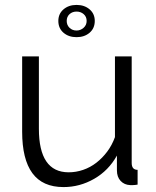

<svg xmlns="http://www.w3.org/2000/svg" viewBox="-20 -750 634 780"><path d="M217 -665Q217 -694 238 -712Q259 -730 291 -730Q323 -730 344 -712Q365 -694 365 -665Q365 -635 344 -617Q323 -599 291 -599Q259 -599 238 -617Q217 -635 217 -665ZM291 -703Q274 -703 262.5 -692.5Q251 -682 251 -665Q251 -648 262.5 -637Q274 -626 291 -626Q307 -626 319.5 -637Q332 -648 332 -665Q332 -682 320 -692.5Q308 -703 291 -703ZM238 10Q153 10 111.5 -46.5Q70 -103 70 -215V-521H138V-227Q138 -50 259 -50Q289 -50 318 -60Q347 -70 371.5 -89Q396 -108 415.5 -134Q435 -160 447 -193V-521H515V-88Q515 -60 539 -60V0Q527 2 519.5 2Q512 2 509 2Q485 1 470 -15Q455 -31 455 -58V-118Q421 -57 362.5 -23.5Q304 10 238 10Z"/></svg>

Font: Oxford Sans
Style: Regular
Weight: 400
Designer: Matt McInerney, Pablo Impallari, Rodrigo Fuenzalida
Foundry: Matt McInerney, Pablo Impallari, Rodrigo Fuenzalida
Version: Version 3.000g; ttfautohint (v1.5) -l 8 -r 28 -G 28 -x 14 -D